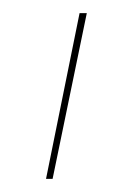

<svg xmlns="http://www.w3.org/2000/svg" viewBox="-20 -134 202 292"><path d="M50 138 101 -114H112L60 138Z"/></svg>

Font: Ysabeau Infant Hairline
Style: Regular
Weight: 100
Designer: Christian Thalmann (Catharsis Fonts)
Version: Version 0.003